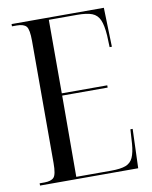

<svg xmlns="http://www.w3.org/2000/svg" viewBox="-81 -775 661 836"><g transform="rotate(-10 249.0 -357.0)"><path d="M28 0V-10H49Q79 -10 91 -23Q103 -36 103 -86V-626Q103 -677 91.5 -690.5Q80 -704 49 -704H28V-714H436L441 -541H431L429 -593Q426 -638 415.5 -662Q405 -686 382 -695Q359 -704 316 -704H191V-379H392V-369H191L190 -10H344Q386 -10 408.5 -18.5Q431 -27 441 -49Q451 -71 454 -110L458 -173H468L462 0Z"/></g></svg>

Font: Noto Serif Display ExtraCondensed
Style: Regular
Weight: 400
Width: 2
Designer: Monotype Design Team
Foundry: Monotype Imaging Inc.
Version: Version 2.009